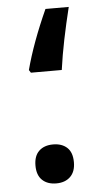

<svg xmlns="http://www.w3.org/2000/svg" viewBox="-51 -712 417 756"><g transform="rotate(-5 157.5 -334.0)"><path d="M79 -433 72 -444Q86 -497 107.5 -555.5Q129 -614 158 -678H250Q234 -613 221.5 -552Q209 -491 201 -433ZM141 10Q106 10 85.5 -9.5Q65 -29 65 -67Q65 -105 85.5 -124.5Q106 -144 141 -144Q176 -144 196.5 -125Q217 -106 217 -67Q217 -30 196.5 -10Q176 10 141 10Z"/></g></svg>

Font: Noto Sans Hanifi Rohingya SemiBold
Style: Regular
Weight: 600
Version: Version 2.101